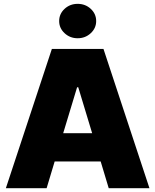

<svg xmlns="http://www.w3.org/2000/svg" viewBox="-20 -983 811 1003"><path d="M223.6 0H10.7L251 -727.5H520.5L760.7 0H547.9L505.9 -139.6H265.6ZM382.8 -527.3 310.1 -287.1H461.4L388.7 -527.3ZM385.7 -783.2Q345.7 -783.2 317.4 -809.6Q289.1 -835.9 289.1 -873Q289.1 -910.6 317.4 -936.8Q345.7 -962.9 385.7 -962.9Q425.8 -962.9 454.1 -936.8Q482.4 -910.6 482.4 -873Q482.4 -835.9 454.1 -809.6Q425.8 -783.2 385.7 -783.2Z"/></svg>

Font: Inter Tight Black
Style: Regular
Weight: 900
Designer: Rasmus Andersson
Foundry: rsms
Version: Version 3.004; ttfautohint (v1.8.4.7-5d5b)